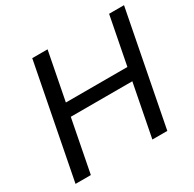

<svg xmlns="http://www.w3.org/2000/svg" viewBox="-151 -850 1025 1012"><g transform="rotate(-30 361.5 -344.0)"><path d="M498.5 0 560.5 -318.8H186L124 0H30.8L164.6 -688H257.8L201.2 -397H575.7L632.3 -688H723.1L589.4 0Z"/></g></svg>

Font: Liberation Sans
Style: Italic
Weight: 400
Italic angle: -12°
Designer: Steve Matteson
Foundry: Ascender Corporation
Version: Version 2.1.5